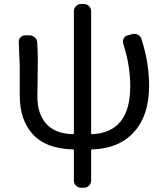

<svg xmlns="http://www.w3.org/2000/svg" viewBox="-20 -713 809 935"><path d="M580.1 -500Q576.2 -513.7 582.5 -525.9Q588.9 -538.1 602.5 -541L624 -546.9Q638.7 -550.8 651.9 -543.5Q665 -536.1 668.9 -522.5Q706.1 -409.2 706.1 -294.9Q706.1 -151.4 632.8 -70.3Q559.6 10.7 428.7 14.6Q423.8 14.6 423.8 19.5V166Q423.8 180.7 413.6 190.9Q403.3 201.2 389.6 201.2H375Q360.4 201.2 350.1 190.9Q339.8 180.7 339.8 166V19.5Q339.8 14.6 335.9 14.6Q205.1 11.7 140.6 -58.1Q76.2 -127.9 76.2 -247.1V-392.6L71.3 -509.8Q71.3 -521.5 80.1 -531.2Q88.9 -541 102.5 -541H122.1Q137.7 -541 148.9 -531.2Q160.2 -521.5 161.1 -506.8Q164.1 -472.7 164.1 -414.1Q164.1 -381.8 163.1 -318.8Q162.1 -255.9 162.1 -241.2Q162.1 -158.2 205.6 -109.9Q249 -61.5 335.9 -59.6Q339.8 -59.6 339.8 -63.5V-658.2Q339.8 -672.9 350.1 -683.1Q360.4 -693.4 375 -693.4H389.6Q403.3 -693.4 413.6 -683.1Q423.8 -672.9 423.8 -658.2V-63.5Q423.8 -59.6 428.7 -59.6Q614.3 -68.4 614.3 -293Q614.3 -395.5 580.1 -500Z"/></svg>

Font: Gen Jyuu GothicL Regular
Style: Regular
Weight: 400
Designer: [Source Han Sans]
Ryoko NISHIZUKA  (kana & ideographs); Paul D. Hunt (Latin, Greek & Cyrillic); Wenlong ZHANG  (bopomofo
Version: Version 1.002.20150607